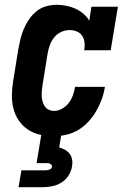

<svg xmlns="http://www.w3.org/2000/svg" viewBox="-20 -558 540 798"><path d="M205 8Q175 8 147 2Q119 -4 96 -19.5Q73 -35 57.5 -58Q42 -81 35.5 -108Q29 -135 29.5 -164.5Q30 -194 35 -223L56 -353Q60 -375 65 -396Q70 -417 79 -438Q88 -459 101 -478Q114 -497 132 -511.5Q150 -526 172 -532Q194 -538 215 -538Q235 -538 255.5 -534Q276 -530 293.5 -522Q311 -514 326 -501.5Q341 -489 351 -472L360 -530H470L440 -349H330Q333 -365 331.5 -380.5Q330 -396 322 -408.5Q314 -421 300 -427Q286 -433 270 -433Q252 -433 235 -425.5Q218 -418 206 -403.5Q194 -389 187.5 -371.5Q181 -354 178 -336L157 -206Q155 -194 154 -182.5Q153 -171 153.5 -159Q154 -147 157 -136Q160 -125 166 -116Q172 -107 182.5 -102Q193 -97 205 -97Q222 -97 238.5 -106.5Q255 -116 266 -130.5Q277 -145 283 -162Q289 -179 292 -197H416Q412 -171 403 -146Q394 -121 380.5 -97.5Q367 -74 348 -53Q329 -32 305.5 -18Q282 -4 256 2Q230 8 205 8ZM57 220 69 150H169Q177 150 186 146.5Q195 143 196 135Q197 131 194.5 128Q192 125 189 123Q186 121 182 120.5Q178 120 174 120H132L152 0H235L226 55Q239 58 251 65Q263 72 270.5 82.5Q278 93 280 107Q282 121 279 135Q276 154 264.5 172Q253 190 235 201Q217 212 197 216Q177 220 157 220Z"/></svg>

Font: Iosevka Slab Extrabold Oblique
Style: Regular
Weight: 800
Italic angle: -9°
Monospace: yes
Designer: Belleve Invis
Foundry: Belleve Invis
Version: Version 11.1.1; ttfautohint (v1.8.3)